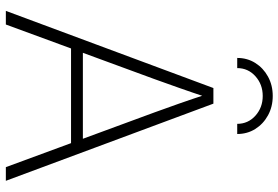

<svg xmlns="http://www.w3.org/2000/svg" viewBox="-172 -804 976 673"><g transform="rotate(90 316.5 -468.0)"><path d="M18.6 0 289.1 -727.5H343.8L614.3 0H566.4L374.5 -521Q359.9 -561 344 -606.2Q328.1 -651.4 309.6 -708H322.8Q304.2 -651.4 288.1 -606Q272 -560.5 257.8 -521L66.4 0ZM135.7 -228.5V-270H497.1V-228.5ZM316.9 -935.5Q354.5 -935.5 384.8 -918.9Q415 -902.3 432.6 -874.3Q450.2 -846.2 450.2 -811H414.6Q414.6 -849.1 386 -874.8Q357.4 -900.4 316.9 -900.4Q276.4 -900.4 247.8 -874.8Q219.2 -849.1 219.2 -811H183.6Q183.6 -846.2 201.2 -874.3Q218.8 -902.3 249 -918.9Q279.3 -935.5 316.9 -935.5Z"/></g></svg>

Font: Inter 24pt ExtraLight
Style: Regular
Weight: 250
Designer: Rasmus Andersson
Foundry: rsms
Version: Version 4.001;git-66647c0bb